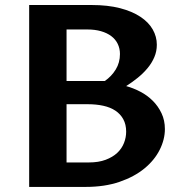

<svg xmlns="http://www.w3.org/2000/svg" viewBox="-20 -735 722 755"><path d="M476.1 -396.5Q504.4 -388.7 532 -374.3Q559.6 -359.9 580.8 -338.6Q602.1 -317.4 615.2 -289.6Q628.4 -261.7 628.4 -227.5Q628.4 -186.5 607.9 -145.8Q587.4 -105 547.9 -72.5Q508.3 -40 450.2 -20Q392.1 0 316.9 0H94.7V-715.3H340.3Q403.8 -715.3 451.9 -702.9Q500 -690.4 532.2 -668.9Q564.5 -647.5 580.6 -619.1Q596.7 -590.8 596.7 -559.1Q596.7 -533.2 586.9 -510.3Q577.1 -487.3 560.5 -467.3Q543.9 -447.3 522 -429.4Q500 -411.6 476.1 -396.5ZM241.7 -96.2H329.6Q367.7 -96.2 395.5 -106.7Q423.3 -117.2 441.2 -134Q459 -150.9 467.5 -172.6Q476.1 -194.3 476.1 -217.3Q476.1 -245.6 464.8 -266.1Q453.6 -286.6 433.8 -299.8Q414.1 -313 386.2 -319.1Q358.4 -325.2 325.7 -325.2H241.7ZM392.1 -416.5Q418.5 -434.6 435.1 -461.7Q451.7 -488.8 451.7 -522.5Q451.7 -544.4 442.9 -562.5Q434.1 -580.6 417.5 -593Q400.9 -605.5 377.2 -612.3Q353.5 -619.1 323.7 -619.1H241.7V-416.5Z"/></svg>

Font: Proza Libre
Style: SemiBold
Weight: 600
Designer: Jasper de Waard
Foundry: Jasper de Waard
Version: Version 1.000; ttfautohint (v1.4.1.8-43bc) -l 8 -r 50 -G 200